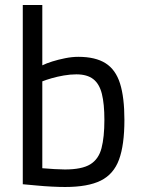

<svg xmlns="http://www.w3.org/2000/svg" viewBox="-20 -737 567 767"><path d="M240 10Q218 10 187.5 8.5Q157 7 126 4Q95 1 71 -1V-717H149V-476Q165 -484 189 -491.5Q213 -499 240.5 -504.5Q268 -510 293 -510Q361 -510 401.5 -484.5Q442 -459 459.5 -403.5Q477 -348 477 -258Q477 -158 455.5 -99.5Q434 -41 382.5 -15.5Q331 10 240 10ZM239 -60Q307 -60 340.5 -80.5Q374 -101 385.5 -145Q397 -189 397 -258Q397 -322 387 -362Q377 -402 352.5 -421Q328 -440 285 -440Q261 -440 235 -435.5Q209 -431 186.5 -424.5Q164 -418 149 -412V-65Q170 -63 197.5 -61.5Q225 -60 239 -60Z"/></svg>

Font: Cairo
Style: Regular
Weight: 400
Designer: Mohamed Gaber, Accademia di Belle Arti di Urbino
Foundry: Kief Type Foundry, Accademia di Belle Arti di Urbino
Version: Version 3.120